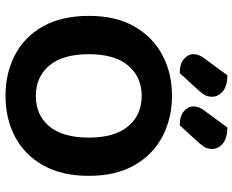

<svg xmlns="http://www.w3.org/2000/svg" viewBox="-98 -778 893 738"><g transform="rotate(90 349.0 -409.5)"><path d="M656.4 -304Q656.4 -200 616.1 -128.5Q575.8 -57 506.4 -20.4Q436.9 16.3 348.6 16.3Q260.7 16.3 191.1 -20.4Q121.4 -57 81.4 -128.5Q41.5 -200 41.5 -304Q41.5 -408 82.4 -479.2Q123.4 -550.3 192.9 -587Q262.3 -623.6 348.6 -623.6Q435.2 -623.6 505 -587Q574.8 -550.3 615.6 -479.2Q656.4 -408 656.4 -304ZM509.4 -304Q509.4 -403.2 465.8 -455.2Q422.2 -507.1 348.6 -507.1Q276.7 -507.1 232.8 -455.5Q188.8 -403.9 188.8 -304Q188.8 -203.5 232.6 -151.8Q276.4 -100.2 349.3 -100.2Q422.5 -100.2 466 -151.8Q509.4 -203.5 509.4 -304ZM206.6 -750.4 270 -836.5Q311.8 -836.1 332.1 -818.5Q352.3 -801 352.3 -777.7Q352.3 -758.4 343.2 -745.3Q334.1 -732.2 315.5 -712.2L261.4 -653.4Q225.9 -653.4 207.3 -669.5Q188.7 -685.6 188.7 -705.9Q188.7 -716.9 192.7 -727.2Q196.7 -737.5 206.6 -750.4ZM407.3 -750.4 470.7 -836.5Q512.5 -836.1 532.8 -818.5Q553 -801 553 -777.7Q553 -758.4 543.7 -745.3Q534.4 -732.2 516.1 -712.2L462.1 -653.4Q426.6 -653.4 408 -669.5Q389.4 -685.6 389.4 -705.9Q389.4 -716.9 393.4 -727.2Q397.4 -737.5 407.3 -750.4Z"/></g></svg>

Font: Baloo Tammudu 2
Style: Regular
Weight: 400
Designer: Maithili Shingre, Omkar Shende and Ek Type
Foundry: Ek Type
Version: Version 1.700